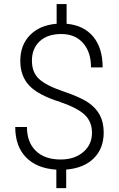

<svg xmlns="http://www.w3.org/2000/svg" viewBox="-20 -839 594 960"><path d="M439.9 -175.3Q439.9 -229.5 404.8 -263.9Q369.6 -298.3 280.8 -329.1Q170.4 -363.8 126 -411.4Q81.5 -459 81.5 -534.7Q81.5 -614.3 130.4 -663.8Q179.2 -713.4 263.2 -720.2V-818.8H313V-720.2Q398.9 -712.4 446 -655.8Q493.2 -599.1 493.2 -502H435.1Q435.1 -578.6 395.3 -623.8Q355.5 -668.9 286.6 -668.9Q217.3 -668.9 178.5 -632.6Q139.6 -596.2 139.6 -535.6Q139.6 -477.1 175.3 -444.1Q210.9 -411.1 296.6 -382.1Q382.3 -353 421.1 -326.4Q460 -299.8 479.2 -263.4Q498.5 -227.1 498.5 -176.3Q498.5 -96.2 448.5 -47.1Q398.4 2 311 8.8V101.6H261.7V9.3Q163.6 2.9 109.9 -52.5Q56.2 -107.9 56.2 -204.1H114.7Q114.7 -127.9 159.2 -84.7Q203.6 -41.5 283.2 -41.5Q352.5 -41.5 396.2 -78.6Q439.9 -115.7 439.9 -175.3Z"/></svg>

Font: SteelSelectRoboto
Style: Regular
Weight: 300
Designer: Google
Version: Version 2.137; 2017